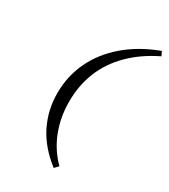

<svg xmlns="http://www.w3.org/2000/svg" viewBox="-192 -723 855 970"><g transform="rotate(30 235.5 -238.5)"><path d="M460.2 -630.6 471.3 -605.6Q376.2 -559.4 311.6 -494.6Q246.9 -429.8 214.5 -349.8Q182.1 -269.7 182.1 -175.3Q182.1 -85.2 212.4 -6.3Q242.6 72.6 303 133.1L282.2 154.8Q193.8 86.6 151.4 1.4Q109 -83.9 109 -181.8Q109 -281.6 149.9 -367.7Q190.8 -453.8 269.4 -521.3Q348 -588.8 460.2 -630.6Z"/></g></svg>

Font: Playfair 5pt SemiExpanded Light 12pt
Style: Italic
Weight: 300
Italic angle: -15.6°
Version: Version 2.000;gftools[0.9.28]